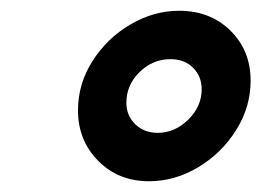

<svg xmlns="http://www.w3.org/2000/svg" viewBox="-20 -798 492 357"><path d="M125 -593Q125 -642 152 -684.5Q179 -727 222.5 -752.5Q266 -778 313 -778Q371 -778 408.5 -741Q446 -704 446 -648Q446 -599 419 -556Q392 -513 348.5 -487Q305 -461 257 -461Q200 -461 162.5 -499Q125 -537 125 -593ZM355 -632Q355 -656 339 -672Q323 -688 297 -688Q264 -688 239.5 -664Q215 -640 215 -607Q215 -583 231.5 -567Q248 -551 273 -551Q305 -551 330 -575.5Q355 -600 355 -632Z"/></svg>

Font: Open Sauce One ExtraBold Italic
Style: Regular
Weight: 800
Italic angle: -10°
Designer: Alfredo Marco Pradil
Foundry: Creative Sauce Fz LLC
Version: Version 1.477